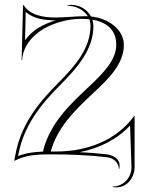

<svg xmlns="http://www.w3.org/2000/svg" viewBox="-20 -668 635 806"><path d="M213.2 -582.6C160.1 -565.5 115.6 -542.8 85.2 -498.7L87.9 -617.8C121.4 -588.5 169.1 -582.6 213.2 -582.6ZM367.6 -585.3C444.2 -572.5 468 -527.7 468 -480C468 -416.9 416.5 -363 347 -298.2C267.1 -223.7 192.1 -149.1 162.2 -40.5C161.5 -37.4 161.1 -34.7 161 -31.6C124.9 -30.4 89.4 -26.2 55.9 -13L56.8 -17.8C78.4 -134.4 143.7 -222.1 232.4 -310.8C306.6 -385 372 -462.1 372 -558C372 -567.5 370.5 -576.7 367.6 -585.3ZM40 6 41 7C87.8 -17.4 135.6 -20 190 -20C275.9 -20 350.8 -17.1 429 -8C457.3 -4.7 479 15.8 479 41H481C482 35 482 30 482 25C482 1.8 458.6 -16.6 429 -20C390.6 -24.5 353.3 -27.4 314.8 -29.3C396.7 -45.4 472 -83 526 -141L532 34C532 79 496.7 115 453.2 115V117C458.9 117.9 464.2 118.4 469.4 118.4C511.2 118.4 544 81 545 35V-181H543C471 -81 348.5 -32 217 -32H193.1C220.1 -130.4 289 -200.4 368.8 -274.8C436.8 -338.2 500 -399.1 500 -480C500 -540.6 439.8 -590.8 361.8 -598.9C346.4 -627.8 315.1 -647.7 279 -647.7C273.4 -647.7 268.6 -646.8 263 -645.7V-643.7C300 -643.7 332.2 -625.9 348.6 -599.8C345.6 -599.9 342.7 -600 339.7 -600C317.7 -600 295.6 -598.8 273.8 -597.2C253 -595.8 232.7 -594.6 213.2 -594.6C160.4 -594.6 105.7 -604 78.7 -647H76.7L70.7 -415H72.7C78 -503.6 165.4 -568.3 273.8 -585C294.8 -588.2 316.9 -588.9 319.7 -588.9C332.4 -588.9 344.2 -588.3 355 -587.1C358.3 -578.8 360 -569.9 360 -560.7C360 -466.9 298.1 -393.4 224 -319.3C134.6 -230 67.2 -140.1 45 -20Z"/></svg>

Font: SortefaxS01
Style: Medium
Weight: 500
Designer: gluk
Foundry: gluk
Version: Version 0.261